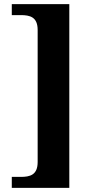

<svg xmlns="http://www.w3.org/2000/svg" viewBox="-20 -780 455 928"><path d="M37 128H315V-760H37V-707H80C125 -707 162 -698 162 -635V3C162 66 125 75 80 75H37Z"/></svg>

Font: Noto Serif Lao
Style: Bold
Weight: 700
Designer: Monotype Design Team
Foundry: Monotype Imaging Inc.
Version: Version 2.003